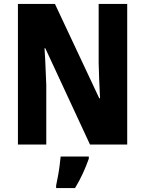

<svg xmlns="http://www.w3.org/2000/svg" viewBox="-20 -734 736 975"><path d="M626 0H437L210 -489H206Q210 -431 211.5 -385.5Q213 -340 215 -303V0H71V-714H259L484 -235H488Q485 -291 483.5 -333.5Q482 -376 481 -415V-714H626ZM431 72Q418 109 400.5 147Q383 185 361 221H265V208Q269 189 274 162.5Q279 136 282.5 109Q286 82 288 61H431Z"/></svg>

Font: Noto Sans Telugu Condensed ExtraBold
Style: Regular
Weight: 800
Width: 3
Designer: Jelle Bosma - Monotype Design Team
Foundry: Monotype Imaging Inc.
Version: Version 2.005; ttfautohint (v1.8.4.7-5d5b)